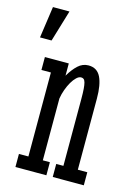

<svg xmlns="http://www.w3.org/2000/svg" viewBox="-115 -727 552 784"><g transform="rotate(15 160.5 -335.0)"><path d="M30.3 -464.8H131.3V-413.1Q148.4 -442.4 167.7 -460.2Q187 -478 211.9 -478Q248 -478 263.7 -446.3Q279.3 -414.6 279.3 -356V-55.2H319.3V0H188V-55.2H218.3V-336.9Q218.3 -363.8 217 -380.4Q215.8 -397 213.1 -406.5Q210.4 -416 206.1 -419.4Q201.7 -422.9 195.3 -422.9Q185.5 -422.9 175.5 -413.3Q165.5 -403.8 156.7 -388.7Q147.9 -373.5 141.1 -354.7Q134.3 -335.9 131.3 -316.9V-55.2H161.1V0H30.3V-55.2H70.3V-410.2H30.3ZM39.1 -537.1H-9.8L9.3 -670.4H79.1Z"/></g></svg>

Font: Stint Ultra Condensed
Style: Regular
Weight: 400
Width: 1
Designer: Astigmatic (AOETI)
Foundry: Astigmatic (AOETI)
Version: Version 1.000